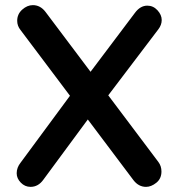

<svg xmlns="http://www.w3.org/2000/svg" viewBox="-20 -723 695 748"><path d="M554 -701Q577 -701 593.5 -683Q610 -665 610 -645Q610 -626 597 -609L396 -344L328 -437L505 -672Q526 -701 554 -701ZM108 -703Q137 -703 157 -677L597 -92Q609 -76 609 -55Q609 -27 589 -11Q569 5 549 5Q520 5 500 -21L60 -606Q47 -622 47 -642Q47 -668 66.5 -685.5Q86 -703 108 -703ZM99 5Q77 5 61 -11.5Q45 -28 45 -48Q45 -70 60 -89L263 -364L329 -267L149 -23Q129 5 99 5Z"/></svg>

Font: Quicksand Light
Style: Bold
Weight: 700
Version: Version 3.004